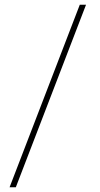

<svg xmlns="http://www.w3.org/2000/svg" viewBox="-20 -731 422 812"><path d="M46.9 61H20.5L317.4 -710.9H343.8Z"/></svg>

Font: Vazirmatn RD UI Thin
Style: Regular
Weight: 100
Designer: Saber Rastikerdar
Foundry: Saber Rastikerdar
Version: Version 33.003